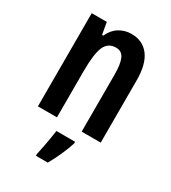

<svg xmlns="http://www.w3.org/2000/svg" viewBox="-188 -650 864 969"><g transform="rotate(30 244.0 -166.0)"><path d="M289 -553Q355 -553 391.5 -505Q428 -457 428 -363V0H317V-333Q317 -393 303.5 -423.5Q290 -454 256 -454Q210 -454 191.5 -412Q173 -370 173 -270V0H62V-543H150L162 -474H169Q187 -514 219 -533.5Q251 -553 289 -553ZM314 71Q302 108 284 148Q266 188 247 221H178V209Q182 191 187.5 164.5Q193 138 197.5 110Q202 82 205 61H314Z"/></g></svg>

Font: Noto Sans Gurmukhi ExtraCondensed SemiBold
Style: Regular
Weight: 600
Width: 2
Designer: Jelle Bosma - Monotype Design Team
Foundry: Monotype Imaging Inc.
Version: Version 2.004; ttfautohint (v1.8.4.7-5d5b)